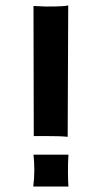

<svg xmlns="http://www.w3.org/2000/svg" viewBox="-20 -685 374 705"><path d="M228.5 -182.6Q203.6 -185.5 143.1 -185.5H104L103 -663.1L147.5 -661.1H158.2Q214.8 -661.1 230.5 -665ZM231.4 -117.2Q229.5 -92.8 229.5 -54.9Q229.5 -17.1 231.4 0H102.1Q106 -30.3 106 -59.8Q106 -89.4 103 -117.2Z"/></svg>

Font: Hammersmith One
Style: Regular
Weight: 400
Designer: Nicole Fally
Foundry: Nicole Fally
Version: Version 1.003